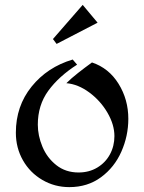

<svg xmlns="http://www.w3.org/2000/svg" viewBox="-20 -753 590 787"><path d="M296 -488Q221 -440 178 -381Q135 -322 135 -242Q135 -197 154 -151.5Q173 -106 211 -76Q249 -46 302 -46Q345 -46 378.5 -66Q412 -86 430.5 -120Q449 -154 449 -195Q449 -242 420.5 -291Q392 -340 346 -374Q300 -408 252 -412Q272 -432 300 -454Q328 -476 357 -497Q426 -474 466 -409.5Q506 -345 506 -266Q506 -196 477.5 -131.5Q449 -67 394 -26.5Q339 14 264 14Q204 14 153.5 -15.5Q103 -45 74 -96Q45 -147 45 -209Q45 -318 109.5 -398Q174 -478 278 -509ZM319 -733 197 -593 212 -573 380 -660Z"/></svg>

Font: Amita
Style: Regular
Weight: 400
Designer: Eduardo Rodriguez Tunni, Modular Infotech, Brian J. Bonislawsky
Foundry: Eduardo Rodriguez Tunni, Modular Infotech, Brian J. Bonislawsky
Version: Version 1.004